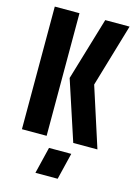

<svg xmlns="http://www.w3.org/2000/svg" viewBox="-132 -755 741 1034"><g transform="rotate(15 238.5 -238.0)"><path d="M171.9 208 208 59.6H332L295.9 208ZM41 0V-683.6H178.7V0ZM217.8 -333 322.3 -683.6H458L354.5 -333L461.9 0H327.1Z"/></g></svg>

Font: Post No Bills Colombo
Style: ExtraBold
Weight: 900
Designer: Kosala Senevirathne, Siva Puranthara, Lasantha Premarathna, Tharique Azeez
Foundry: Mooniak
Version: Version 1.220 ; ttfautohint (v1.5)